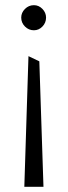

<svg xmlns="http://www.w3.org/2000/svg" viewBox="-20 -722 262 742"><path d="M111 -605Q91 -605 76.5 -619.5Q62 -634 62 -654Q62 -673 76.5 -687.5Q91 -702 111 -702Q130 -702 144 -687.5Q158 -673 158 -654Q158 -634 144 -619.5Q130 -605 111 -605ZM74 0 90 -505 132 -485 148 0Z"/></svg>

Font: Palanquin Light
Style: Regular
Weight: 300
Designer: Pria Ravichandran
Version: Version 1.0.4